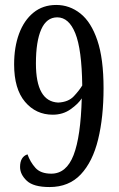

<svg xmlns="http://www.w3.org/2000/svg" viewBox="-20 -744 482 775"><path d="M180 11Q115 11 88 -14.5Q61 -40 61 -70Q61 -111 91 -121Q102 -90 123 -66.5Q144 -43 187 -43Q248 -43 277 -118Q306 -193 310 -347Q296 -325 265 -303Q234 -281 193 -281Q125 -281 81 -333Q37 -385 37 -484Q37 -554 57 -608Q77 -662 115 -693Q153 -724 207 -724Q261 -724 304.5 -689.5Q348 -655 373 -581Q398 -507 398 -388Q398 -271 376 -181Q354 -91 306 -40Q258 11 180 11ZM215 -330Q256 -332 278 -355.5Q300 -379 312 -399Q310 -545 284 -609.5Q258 -674 211 -674Q168 -674 146.5 -625.5Q125 -577 125 -488Q125 -334 215 -330Z"/></svg>

Font: Noto Serif Tamil ExtraCondensed
Style: Regular
Weight: 400
Width: 2
Designer: Indian Type Foundry, Tom Grace, and the Monotype Design Team
Foundry: Monotype Imaging Inc.
Version: Version 2.004